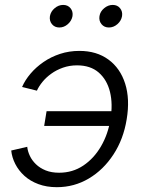

<svg xmlns="http://www.w3.org/2000/svg" viewBox="-20 -755 589 785"><path d="M212.4 10.3Q170.4 10.3 137 -2.2Q103.5 -14.6 79.8 -36.1Q56.2 -57.6 42.5 -84.5Q28.8 -111.3 25.9 -139.6L91.3 -154.8Q93.3 -136.2 102.1 -117.7Q110.8 -99.1 127 -83.5Q143.1 -67.9 166.7 -58.3Q190.4 -48.8 221.7 -48.8Q276.9 -48.8 320.6 -78.1Q364.3 -107.4 393.1 -157Q421.9 -206.5 431.6 -267.6Q441.9 -329.6 429.7 -379.2Q417.5 -428.7 383.8 -458.3Q350.1 -487.8 294.9 -487.8Q264.2 -487.8 237.3 -478.3Q210.4 -468.8 189.5 -453.6Q168.5 -438.5 153.6 -420.2Q138.7 -401.9 130.9 -384.3L70.3 -399.4Q82.5 -427.7 105 -454.1Q127.4 -480.5 158 -501.5Q188.5 -522.5 225.6 -534.7Q262.7 -546.9 304.7 -546.9Q375 -546.9 423.3 -511.5Q471.7 -476.1 491.7 -413.1Q511.7 -350.1 498 -267.6Q484.9 -186 443.8 -123.3Q402.8 -60.5 343 -25.1Q283.2 10.3 212.4 10.3ZM439.9 -240.2H160.6L170.4 -300.3H449.7ZM425.3 -642.6Q406.2 -642.6 395 -656.2Q383.8 -669.9 386.7 -689Q389.6 -708 405.8 -721.4Q421.9 -734.9 440.9 -734.9Q460 -734.9 470.9 -721.4Q481.9 -708 479 -689Q475.6 -669.9 460 -656.2Q444.3 -642.6 425.3 -642.6ZM222.7 -642.6Q203.6 -642.6 192.4 -656.2Q181.2 -669.9 184.1 -689Q187.5 -708 203.4 -721.4Q219.2 -734.9 238.3 -734.9Q257.3 -734.9 268.3 -721.4Q279.3 -708 276.4 -689Q272.9 -669.9 257.3 -656.2Q241.7 -642.6 222.7 -642.6Z"/></svg>

Font: Inter 18pt Light
Style: Italic
Weight: 300
Italic angle: -9.3988°
Designer: Rasmus Andersson
Foundry: rsms
Version: Version 4.001;git-66647c0bb